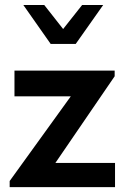

<svg xmlns="http://www.w3.org/2000/svg" viewBox="-20 -764 510 784"><path d="M19.5 -24.9 269 -370.6H39.1V-475.6H448.2V-452.6L206.1 -98.6H449.7V0H19.5ZM75.2 -743.7H160.6L237.8 -645.5L315.4 -743.7H401.4L289.1 -584.5H187Z"/></svg>

Font: Selawik Semibold
Style: Regular
Weight: 600
Designer: Aaron Bell
Foundry: Microsoft Corporation
Version: Version 1.01